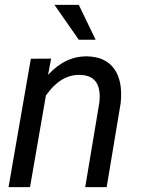

<svg xmlns="http://www.w3.org/2000/svg" viewBox="-20 -770 580 790"><path d="M15.1 0ZM190.4 -528.8 177.7 -461.9Q249 -540 339.8 -538.1Q414.6 -536.1 450.2 -486.3Q485.8 -436.5 476.6 -346.2L418.9 0H330.6L388.7 -347.7Q391.6 -371.6 389.2 -392.1Q380.9 -460.4 308.6 -461.9Q229 -463.4 168.9 -377L103.5 0H15.1L106.9 -528.3ZM373.5 -606.4H304.2L204.1 -750H304.2Z"/></svg>

Font: Roboto
Style: Italic
Weight: 400
Italic angle: -12°
Designer: Google
Version: Version 2.134; 2016; ttfautohint (v1.6)